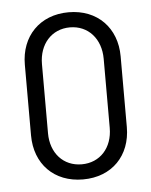

<svg xmlns="http://www.w3.org/2000/svg" viewBox="-44 -549 469 595"><g transform="rotate(-5 191.0 -252.0)"><path d="M191 8C281 8 340 -53 340 -142V-362C340 -450 281 -512 191 -512C101 -512 42 -450 42 -362V-142C42 -53 101 8 191 8ZM191 -39C134 -39 95 -82 95 -144V-359C95 -421 134 -465 191 -465C248 -465 287 -421 287 -359V-144C287 -82 248 -39 191 -39Z"/></g></svg>

Font: Barlow Condensed Light
Style: Regular
Weight: 300
Width: 3
Designer: Jeremy Tribby
Foundry: Tribby Type
Version: Version 1.422;hotconv 1.0.109;makeotfexe 2.5.65596